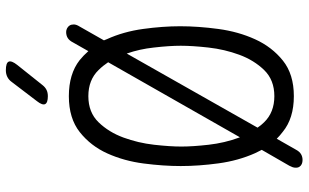

<svg xmlns="http://www.w3.org/2000/svg" viewBox="-214 -776 1029 640"><g transform="rotate(-90 300.0 -455.5)"><path d="M300 10Q226 10 181 -27Q169 -36 158 -47L121 18Q115 29 106.5 34Q98 39 87 39Q80 39 74 36.5Q68 34 64.5 28.5Q61 23 61.5 14.5Q62 6 68 -5L121 -97Q115 -108 110 -119Q85 -175 76 -241Q67 -307 67 -367Q67 -425 75.5 -490.5Q84 -556 109 -611.5Q134 -667 180 -703.5Q226 -740 300 -740Q374 -740 420 -704Q436 -691 450 -675L479 -726Q485 -738 493.5 -743.5Q502 -749 514 -749Q520 -749 526 -746Q532 -743 535.5 -737.5Q539 -732 539 -723.5Q539 -715 532 -704L486 -623L490 -613Q515 -558 524 -492.5Q533 -427 533 -369Q533 -309 524 -242Q515 -175 489.5 -119Q464 -63 418.5 -26.5Q373 10 300 10ZM163 -170 413 -609Q401 -627 387 -641Q354 -675 300 -675Q246 -675 213 -641Q180 -607 162 -558Q144 -509 138 -456Q132 -403 132 -365Q132 -327 138 -274Q144 -221 162 -172Q162 -171 163 -170ZM300 -55Q354 -55 387 -89Q420 -123 438 -172Q456 -221 462 -274.5Q468 -328 468 -367Q468 -405 462 -457Q457 -504 442 -547L195 -111Q203 -99 213 -89Q246 -55 300 -55ZM300 -810Q278 -810 273.5 -819Q269 -828 283 -846L347 -930Q354 -940 364 -945Q374 -950 386 -950Q411 -950 415 -940.5Q419 -931 404 -912L337 -828Q330 -819 321 -814.5Q312 -810 300 -810Z"/></g></svg>

Font: Maple Mono ExtraLight
Style: Regular
Weight: 275
Monospace: yes
Designer: subframe7536
Version: Version 7.000